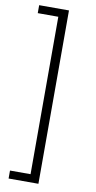

<svg xmlns="http://www.w3.org/2000/svg" viewBox="-102 -785 510 1021"><g transform="rotate(10 153.0 -274.0)"><path d="M23 194V151H134V-699H23V-742H184V194Z"/></g></svg>

Font: Idrija Light
Style: Regular
Weight: 300
Designer: Julieta Ulanovsky
Foundry: Julieta Ulanovsky
Version: Version 7.200